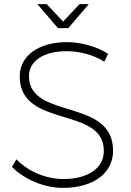

<svg xmlns="http://www.w3.org/2000/svg" viewBox="-20 -910 639 934"><path d="M312 -773 412 -890H367L287 -805L207 -890H162L262 -773ZM121 -540C121 -614 193 -661 304 -661C364 -661 435 -644 487 -610L506 -648C454 -682 377 -705 306 -705C168 -705 76 -639 76 -538C76 -283 487 -396 485 -175C485 -92 408 -39 288 -39C206 -39 117 -75 60 -135L38 -98C99 -37 194 4 287 4C433 4 530 -67 530 -176C532 -436 121 -325 121 -540Z"/></svg>

Font: Montserrat arm ExtraLight
Style: Regular
Weight: 275
Designer: Julieta Ulanovsky
Foundry: Julieta Ulanovsky
Version: Version 6.000;PS 006.000;hotconv 1.0.88;makeotf.lib2.5.64775